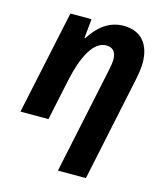

<svg xmlns="http://www.w3.org/2000/svg" viewBox="-117 -645 838 974"><g transform="rotate(15 302.0 -158.0)"><path d="M426 240 542 -311C549 -346 553 -375 553 -399C553 -495 505 -556 412 -556C336 -556 280 -510 239 -445H235L245 -546H134L18 0H165L213 -226C239 -342 284 -437 352 -437C387 -437 405 -417 405 -377C405 -362 402 -342 397 -319L279 240Z"/></g></svg>

Font: BC Sans
Style: Bold Italic
Weight: 700
Italic angle: -12°
Designer: Monotype Design Team
Province of B.C.
Foundry: Monotype Imaging Inc.
Version: Version 2.000;GOOG;noto-source:20170915:90ef993387c0